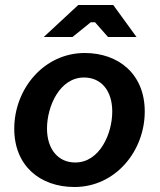

<svg xmlns="http://www.w3.org/2000/svg" viewBox="-20 -740 639 768"><path d="M278 8C442 8 559 -136 559 -294C559 -444 454 -528 319 -528C156 -528 37 -385 37 -225C37 -77 140 8 278 8ZM281 -90C212 -90 168 -144 168 -226C168 -315 219 -430 316 -430C386 -430 429 -376 429 -294C429 -204 378 -90 281 -90ZM526 -592 433 -720H293L155 -592H270L343 -651H360L412 -592Z"/></svg>

Font: Fixel Text 20240404 SemiBold
Style: Italic
Weight: 600
Width: 4
Italic angle: -10°
Designer: AlfaBravo + MacPaw
Foundry: Kyrylo Tkachov, Marchela Mozhyna, Serhii Makarenko, Maria Weinstein, Zakhar Kryvoshyya
Version: Version 1.211;Glyphs 3.2 (3225)